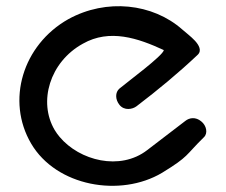

<svg xmlns="http://www.w3.org/2000/svg" viewBox="-20 -605 737 627"><path d="M645.8 -156.8C659.5 -169.4 654.6 -195.1 637 -208.8C619 -223.8 598.5 -220.8 585.2 -210.1L460.7 -114.8C372.2 -46.3 239.8 -80.4 174.8 -157.8C168.7 -165 163.2 -172.6 158.5 -180.5C104.3 -272.2 142 -402.5 250.6 -462.3C338.2 -512 431.3 -480.2 515 -441.4C512.8 -423.6 396.8 -338.1 370 -315.7C355.9 -303.5 355.8 -280.4 370.2 -262.5C385.8 -243 412.3 -247.7 426 -258.1C495.8 -311.2 562.7 -366.7 625.2 -425.7C640.3 -439.5 629.4 -457.9 616.9 -471.7C603.7 -486 585.2 -499.7 575.1 -508.8C478.9 -593.8 327.5 -611 203.1 -542.4C53.8 -458.2 -0.6 -276.2 81.7 -136.1C164 3.9 372.9 40.3 509.1 -40.6C598.5 -95.4 583.8 -96 645.8 -156.8Z"/></svg>

Font: Hi.
Style: Bold
Weight: 400
Designer: Mew Too, Robert Jablonski
Foundry: Cannot Into Space Fonts
Version: Version 1.996